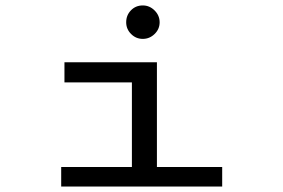

<svg xmlns="http://www.w3.org/2000/svg" viewBox="-20 -686 1040 706"><path d="M205 0V-72H465V-383H217V-457H557V-72H797V0ZM505 -543Q480 -543 462 -561Q444 -579 444 -604Q444 -630 461.5 -648Q479 -666 505 -666Q530 -666 548.5 -647.5Q567 -629 567 -604Q567 -579 548.5 -561Q530 -543 505 -543Z"/></svg>

Font: Inconsolata UltraExpanded Thin
Style: Regular
Weight: 100
Width: 9
Monospace: yes
Designer: Raph Levien, Cyreal, Brenton Simpson
Foundry: Raph Levien, Cyreal, Google
Version: Version 3.100; ttfautohint (v1.8.4.7-5d5b)